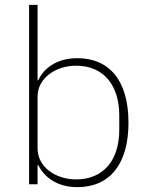

<svg xmlns="http://www.w3.org/2000/svg" viewBox="-20 -760 607 792"><path d="M100 0H135V-79H138C161 -31 214 12 299 12C431 12 510 -81 510 -254C510 -428 431 -520 299 -520C214 -520 160 -478 138 -429H135V-740H100ZM294 -20C209 -20 135 -71 135 -148V-362C135 -437 209 -489 294 -489C407 -489 472 -409 472 -283V-225C472 -99 407 -20 294 -20Z"/></svg>

Font: IBM Plex Devanagari ExtraLight
Style: Regular
Weight: 200
Designer: Mike Abbink, Paul van der Laan, Pieter van Rosmalen, Erin McLaughlin
Foundry: Bold Monday
Version: Version 1.0